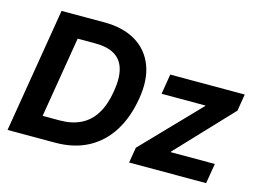

<svg xmlns="http://www.w3.org/2000/svg" viewBox="-97 -906 1473 1083"><g transform="rotate(15 639.5 -364.0)"><path d="M295.9 0H85.9L106.9 -127.9H288.6Q359.4 -127.9 411.4 -153.6Q463.4 -179.2 495.8 -231.7Q528.3 -284.2 541.5 -364.3Q555.2 -444.8 540.5 -496.8Q525.9 -548.8 483.6 -574.2Q441.4 -599.6 371.1 -599.6H182.1L203.1 -727.5H388.7Q498 -727.5 572 -683.8Q646 -640.1 677.7 -558.6Q709.5 -477.1 690.4 -363.8Q671.9 -250.5 620.8 -168.9Q569.8 -87.4 488.3 -43.7Q406.7 0 295.9 0ZM288.6 -727.5 168 0H18.6L139.2 -727.5ZM728.5 0 743.7 -90.3 1060.1 -418.5 1060.5 -421.9H805.2L824.2 -539.1H1259.3L1243.2 -440.9L940.9 -120.6L940.4 -117.2H1197.8L1178.2 0Z"/></g></svg>

Font: Inter 18pt
Style: Bold Italic
Weight: 700
Italic angle: -9.3988°
Designer: Rasmus Andersson
Foundry: rsms
Version: Version 4.001;git-66647c0bb